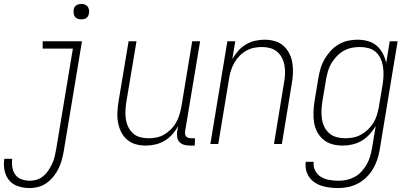

<svg xmlns="http://www.w3.org/2000/svg" viewBox="-52 -729 2072 972"><path d="M97 223Q68 223 40 214Q12 205 -5.5 184Q-23 163 -29 134Q-35 105 -30 75H10Q7 97 10.5 118.5Q14 140 26 156Q38 172 58 179Q78 186 100 186Q118 186 136 180Q154 174 168.5 161.5Q183 149 193.5 133Q204 117 212 100Q220 83 224.5 65Q229 47 232 29L317 -483H164V-520H363L271 35Q267 58 261 80Q255 102 245 123Q235 144 219.5 163.5Q204 183 184.5 197Q165 211 142.5 217Q120 223 97 223ZM360 -631Q350 -631 341.5 -634Q333 -637 327.5 -644Q322 -651 321 -660.5Q320 -670 321 -680Q322 -686 325 -692Q328 -698 334 -702Q340 -706 346.5 -707.5Q353 -709 359 -709Q369 -709 377.5 -706Q386 -703 391.5 -696Q397 -689 398.5 -679.5Q400 -670 398 -660Q397 -654 394 -648Q391 -642 385.5 -638Q380 -634 373 -632.5Q366 -631 360 -631Z M686 8Q659 8 634.5 1Q610 -6 591 -22.5Q572 -39 561 -61.5Q550 -84 545.5 -109.5Q541 -135 542.5 -162Q544 -189 548 -215L599 -520H639L587 -209Q584 -188 583 -166.5Q582 -145 585.5 -124Q589 -103 598 -85Q607 -67 622 -53.5Q637 -40 657.5 -34.5Q678 -29 700 -29Q720 -29 740 -33Q760 -37 778.5 -47.5Q797 -58 813 -74Q829 -90 839.5 -108.5Q850 -127 856 -147Q862 -167 866 -187L921 -520H961L885 -64Q884 -57 885 -50Q886 -43 890.5 -38Q895 -33 902 -31Q909 -29 916 -29H935L934 8H909Q894 8 880 4Q866 0 856.5 -10Q847 -20 845 -34.5Q843 -49 845 -64L850 -90Q837 -68 820 -48.5Q803 -29 780.5 -16Q758 -3 734 2.5Q710 8 686 8Z M1013 0 1099 -520H1139L1124 -430Q1137 -452 1154 -471.5Q1171 -491 1193 -504Q1215 -517 1239 -522.5Q1263 -528 1287 -528Q1314 -528 1339 -521Q1364 -514 1382.5 -497.5Q1401 -481 1412.5 -458.5Q1424 -436 1428 -410.5Q1432 -385 1431 -358Q1430 -331 1425 -305L1375 0H1335L1386 -311Q1390 -332 1391 -353.5Q1392 -375 1388.5 -396Q1385 -417 1376 -435Q1367 -453 1351.5 -466.5Q1336 -480 1316 -485.5Q1296 -491 1274 -491Q1254 -491 1234 -487Q1214 -483 1195 -472.5Q1176 -462 1160.5 -446Q1145 -430 1134.5 -411.5Q1124 -393 1117.5 -373Q1111 -353 1108 -333L1053 0Z M1660 223Q1638 223 1617.5 220.5Q1597 218 1577.5 212Q1558 206 1541 194.5Q1524 183 1513 167Q1502 151 1497.5 131Q1493 111 1496 90H1536Q1533 114 1543.5 134.5Q1554 155 1573 166.5Q1592 178 1615.5 182Q1639 186 1663 186Q1683 186 1703.5 181.5Q1724 177 1743.5 166.5Q1763 156 1778 139.5Q1793 123 1804 104Q1815 85 1821 65Q1827 45 1831 24L1850 -91Q1837 -69 1819 -49Q1801 -29 1778.5 -16Q1756 -3 1731 2.5Q1706 8 1682 8Q1655 8 1630 1Q1605 -6 1585.5 -22Q1566 -38 1554 -60.5Q1542 -83 1538 -108.5Q1534 -134 1535 -161Q1536 -188 1540 -215L1560 -335Q1564 -359 1571 -383Q1578 -407 1591 -429.5Q1604 -452 1622 -471.5Q1640 -491 1662 -504Q1684 -517 1708.5 -522.5Q1733 -528 1757 -528Q1785 -528 1810.5 -521Q1836 -514 1855 -497.5Q1874 -481 1886 -458Q1898 -435 1903 -410L1921 -520H1961L1870 30Q1866 55 1857.5 80Q1849 105 1835.5 127.5Q1822 150 1802.5 169Q1783 188 1759 200.5Q1735 213 1710 218Q1685 223 1660 223ZM1696 -29Q1716 -29 1736.5 -33Q1757 -37 1776 -47.5Q1795 -58 1811 -73.5Q1827 -89 1838.5 -107.5Q1850 -126 1856 -146.5Q1862 -167 1866 -187L1886 -307Q1889 -329 1889.5 -351Q1890 -373 1886.5 -394Q1883 -415 1874 -434Q1865 -453 1849.5 -466.5Q1834 -480 1813 -485.5Q1792 -491 1770 -491Q1750 -491 1729 -487Q1708 -483 1688.5 -472Q1669 -461 1653.5 -445Q1638 -429 1626.5 -410Q1615 -391 1609 -370.5Q1603 -350 1599 -329L1579 -209Q1576 -188 1575.5 -166Q1575 -144 1578.5 -123Q1582 -102 1591.5 -84Q1601 -66 1616.5 -53Q1632 -40 1653 -34.5Q1674 -29 1696 -29Z"/></svg>

Font: Iosevka Extralight
Style: Italic
Weight: 200
Italic angle: -9°
Monospace: yes
Designer: Belleve Invis
Foundry: Belleve Invis
Version: Version 32.5.0; ttfautohint (v1.8.4)